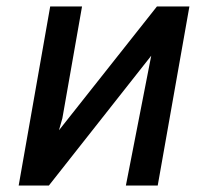

<svg xmlns="http://www.w3.org/2000/svg" viewBox="-20 -571 640 591"><path d="M134.5 -551H232.5L172 -207L161.5 -170L463 -551H563L465.5 0H367.5L445.5 -399.5L130.5 0H37.5Z"/></svg>

Font: JuliaMono Medium
Style: Italic
Weight: 500
Italic angle: -9°
Monospace: yes
Designer: cormullion
Foundry: corm
Version: Version 0.054; ttfautohint (v1.8.4)